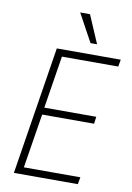

<svg xmlns="http://www.w3.org/2000/svg" viewBox="-99 -980 715 1041"><g transform="rotate(10 258.5 -459.5)"><path d="M53 0 165 -705H517L510 -666H200L154 -377H440L435 -338H149L101 -39H412L405 0ZM340 -765 256 -919H310L376 -765Z"/></g></svg>

Font: Nunito Sans 10pt Condensed ExtraLight
Style: Italic
Weight: 250
Width: 3
Italic angle: -9°
Designer: Vernon Adams
Foundry: Vernon Adams
Version: Version 3.101;gftools[0.9.27]